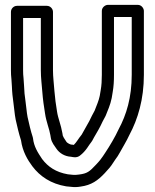

<svg xmlns="http://www.w3.org/2000/svg" viewBox="-20 -709 636 790"><path d="M75 -635 148 -635V-420C148 -387.7 152.1 -359.4 154.1 -331.1C156.4 -300.6 160.6 -270.1 165.3 -242.2C170.2 -207.8 183.1 -178.4 187.3 -152.9L189.3 -140.9C192.6 -121.2 205.9 -107.2 212 -97.4C224.5 -78.7 246.6 -65.4 272.1 -64C278.1 -63.1 281.4 -62 287 -62H291C295.3 -62 300.2 -63.6 303.2 -65.2C304.8 -65.9 307.1 -67.3 308 -68C335.2 -88.4 345.7 -113.2 355.7 -124.4C357.1 -126 358.6 -128.3 359.4 -129.8C367.8 -146.6 382.2 -168.6 392.6 -189.2C399.3 -204.1 405.9 -216.2 413.9 -231C414.5 -232 415 -233.3 415.3 -234C423.3 -254.8 433.8 -276.5 439.6 -305.5L443.6 -329.7C447.7 -352.2 449 -376.6 449 -401V-639H522V-401C522 -308.1 500.3 -236.8 468 -176.9C467.7 -176.4 467.4 -175.7 467.2 -175.3C454.5 -147.2 431.4 -108.2 413.2 -80.9L403.2 -65.9C397.8 -57.8 389.7 -46.7 374.8 -31.2C348.2 -2.7 338.7 5 304.9 9.2C296 10.3 288.3 11.3 278.8 10.2L259.3 8.2C209.8 -0.3 177.2 -23 153.4 -54.5C135.3 -81.6 119.6 -105.9 115.8 -139.8C115.7 -141.5 115.1 -143.6 114.7 -144.9C106.6 -169.2 99.4 -200.3 93.5 -227.2C89.5 -247.4 88.5 -268.8 84.8 -293.5L80.9 -324.4C80.2 -334.6 79.6 -344.3 79 -355.6L76.9 -386.2C75.5 -398.6 75 -408.6 75 -420ZM274 -114C268.7 -114 256.4 -121.2 253.9 -124.7C246.5 -136.5 241.6 -142.4 238.3 -151.2L236.7 -161.1C230.9 -195.5 218.5 -223.1 214.7 -249.8C210 -278 206.1 -306.2 203.9 -334.8C201.8 -365.1 198 -392.2 198 -420V-660C198 -672.5 187.2 -685 173 -685L50 -685C36.4 -685 25 -673.6 25 -660V-420C25 -407.1 25.6 -395.6 27.1 -381.8L29 -352.4C29.7 -340.8 29.9 -329.3 31.2 -318.9L35.2 -286.5C38.7 -263.8 39.5 -242 44.5 -216.8C50.7 -189.1 57.3 -159.9 66.5 -131.6C72.6 -85.7 94.1 -50.2 113 -25C144.5 17 190.1 47.4 251.9 57.7C252.3 57.7 253 57.8 253.5 57.9L273.2 59.8C285.6 61.4 298.2 61.1 311.8 58.7C356 52.9 383 33.4 411.2 3.2C426.1 -12.5 437.2 -25.6 445.1 -38.6L454.1 -52.1C460.9 -60.7 467.8 -71.5 474.1 -83.2C486.7 -106.7 499.9 -126.7 512.4 -153.9C547.3 -218.9 572 -300.4 572 -401V-664C572 -674.7 562.1 -689 547 -689H424C413.3 -689 399 -679.1 399 -664V-401C399 -378.1 397.8 -357.2 394.4 -338.3L390.4 -314.5C386.3 -294.7 378.2 -276.5 369.3 -253.5C362.1 -240.3 354.8 -226.8 347.4 -210.8C340.2 -196.4 327.2 -176.3 316.1 -155C302.9 -139.3 295.3 -123.9 283.7 -112.8C281.1 -113.2 277.4 -114 274 -114Z"/></svg>

Font: Tape
Style: Regular
Weight: 500
Foundry: Cannot Into Space Fonts
Version: Version 0.97